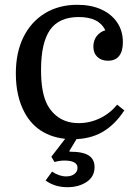

<svg xmlns="http://www.w3.org/2000/svg" viewBox="-20 -570 576 800"><path d="M302 -550Q360 -550 402.5 -530.5Q445 -511 468.5 -476Q492 -441 492 -394Q492 -357 476.5 -337Q461 -317 430 -317Q402 -317 385.5 -333Q369 -349 369 -376Q369 -401 382.5 -419Q396 -437 419 -444Q404 -473 376.5 -486Q349 -499 308 -499Q226 -499 188.5 -445.5Q151 -392 151 -279Q151 -230 157.5 -194.5Q164 -159 177 -134Q197 -97 230 -77Q263 -57 308 -57Q354 -57 396 -77Q438 -97 468 -134L498 -110Q458 -49 406 -19.5Q354 10 284 10Q214 10 162.5 -18.5Q111 -47 82 -102Q46 -169 46 -264Q46 -351 77.5 -415Q109 -479 167 -514.5Q225 -550 302 -550ZM261 210Q208 210 170 182L197 145Q226 165 256 165Q277 165 290 155Q303 145 303 129Q303 114 289 106.5Q275 99 249 99Q238 99 228 100.5Q218 102 207 105L194 83L271 -17H315L269 59L270 62Q326 62 350 78Q374 94 374 126Q374 166 341 188Q308 210 261 210Z"/></svg>

Font: Domine
Style: Regular
Weight: 400
Designer: Pablo Impallari, Rodrigo Fuenzalida, Brenda Gallo
Foundry: Pablo Impallari, Rodrigo Fuenzalida, Brenda Gallo
Version: Version 2.000;September 19, 2022;FontCreator 14.0.0.2877 64-